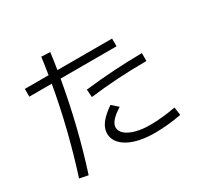

<svg xmlns="http://www.w3.org/2000/svg" viewBox="-156 -933 1175 1132"><g transform="rotate(-30 432.0 -367.5)"><path d="M223.1 -571.3H70.3V-624H231.9Q242.7 -690.4 249 -740.2L308.6 -737.3Q300.8 -675.3 292 -624H664.1V-571.3H283.2Q230.5 -269.5 141.6 4.9L83 -6.8Q172.9 -286.1 223.1 -571.3ZM358.4 -153.3Q358.4 -187.5 382.8 -220.5Q407.2 -253.4 460 -290L502 -252.9Q460 -227.1 439.9 -203.9Q419.9 -180.7 419.9 -159.2Q419.9 -133.3 443.1 -113.3Q466.3 -93.3 508.3 -81.8Q550.3 -70.3 604.5 -70.3Q687 -70.3 779.3 -87.9L787.1 -33.2Q693.4 -15.6 603.5 -15.6Q530.3 -15.6 474.9 -32.7Q419.4 -49.8 388.9 -81.1Q358.4 -112.3 358.4 -153.3ZM773.4 -461.9V-408.2Q576.2 -408.2 388.7 -384.8L384.8 -437.5Q579.6 -460.4 773.4 -461.9Z"/></g></svg>

Font: Pretendard GOV Light
Style: Regular
Weight: 300
Designer: Base glyphs from Inter by Rasmus Andersson; Hangeul glyphs from Noto Sans CJK(Source Han Sans) by Jang Soo-young and Kan
Foundry: Kil Hyung-jin
Version: Version 1.309